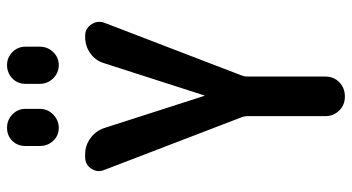

<svg xmlns="http://www.w3.org/2000/svg" viewBox="-245 -745 990 540"><g transform="rotate(-90 250.0 -475.0)"><path d="M284.2 -898.4Q284.2 -920.9 299.8 -935.5Q315.4 -950.2 336.9 -950.2Q358.4 -950.2 373.5 -935.1Q388.7 -919.9 388.7 -898.4V-858.4Q388.7 -835.9 373.5 -820.3Q358.4 -804.7 336.9 -804.7Q315.4 -804.7 299.8 -820.3Q284.2 -835.9 284.2 -858.4ZM213.9 -898.4V-858.4Q213.9 -835.9 197.8 -820.3Q181.6 -804.7 160.2 -804.7Q138.7 -804.7 124 -820.3Q109.4 -835.9 109.4 -858.4V-898.4Q109.4 -920.9 124 -935.5Q138.7 -950.2 160.6 -950.2Q182.6 -950.2 198.2 -935.1Q213.9 -919.9 213.9 -898.4ZM190.4 -290 42 -676.8Q34.2 -695.3 45.4 -712.9Q56.6 -730.5 78.1 -730.5H85.9Q111.3 -730.5 131.8 -715.3Q152.3 -700.2 160.2 -675.8L250 -396.5Q250 -395.5 251 -395Q252 -394.5 252 -396.5L341.8 -675.8Q348.6 -700.2 369.1 -715.3Q389.6 -730.5 416 -730.5H419.9Q439.5 -730.5 451.2 -713.4Q462.9 -696.3 456.1 -676.8L307.6 -290Q304.7 -282.2 304.7 -274.4V-54.7Q304.7 -31.2 288.6 -15.6Q272.5 0 248.5 0Q224.6 0 209 -16.1Q193.4 -32.2 193.4 -54.7V-274.4Q193.4 -282.2 190.4 -290Z"/></g></svg>

Font: Rounded Mgen+ 2m medium
Style: Regular
Weight: 500
Designer: [Source Han Sans]
Ryoko NISHIZUKA  (kana & ideographs); Paul D. Hunt (Latin, Greek & Cyrillic); Wenlong ZHANG  (bopomofo
Version: Version 1.059.20150602